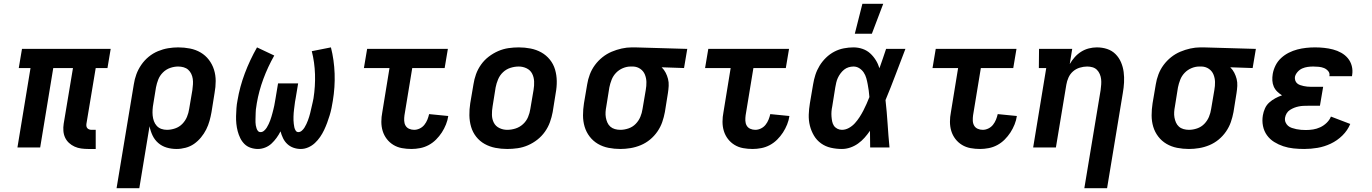

<svg xmlns="http://www.w3.org/2000/svg" viewBox="-20 -778 7240 1013"><path d="M485 8H446Q427 8 408.5 5.5Q390 3 373.5 -4.5Q357 -12 344 -24Q331 -36 323.5 -52Q316 -68 314.5 -87Q313 -106 316 -125L365 -419H261L192 0H72L141 -419H79L96 -520H564L547 -419H485L436 -125Q435 -118 436 -112Q437 -106 441 -101.5Q445 -97 451 -95Q457 -93 463 -93H485Z M595 215 686 -333Q690 -360 699.5 -386Q709 -412 725.5 -436Q742 -460 764.5 -478.5Q787 -497 813.5 -508Q840 -519 867 -523.5Q894 -528 920 -528Q952 -528 982.5 -522Q1013 -516 1038.5 -501Q1064 -486 1082 -462.5Q1100 -439 1109 -410.5Q1118 -382 1118 -350.5Q1118 -319 1112 -287L1096 -187Q1092 -164 1085.5 -140.5Q1079 -117 1068 -95Q1057 -73 1040.5 -53Q1024 -33 1004 -19Q984 -5 959.5 1.5Q935 8 912 8Q884 8 859 0.5Q834 -7 815 -23.5Q796 -40 785 -63Q774 -86 769 -112L715 215ZM861 -93Q882 -93 904 -100.5Q926 -108 942 -124.5Q958 -141 966.5 -161.5Q975 -182 978 -203L995 -303Q997 -318 998 -333Q999 -348 997 -362Q995 -376 989 -388.5Q983 -401 973 -410Q963 -419 949 -423Q935 -427 920 -427Q899 -427 877.5 -419.5Q856 -412 839.5 -395.5Q823 -379 815 -358.5Q807 -338 803 -317L789 -231Q786 -215 785 -199Q784 -183 785.5 -168Q787 -153 792 -139Q797 -125 807 -114Q817 -103 831 -98Q845 -93 861 -93Z M1341 8Q1321 8 1302 1.5Q1283 -5 1269.5 -18.5Q1256 -32 1247.5 -49.5Q1239 -67 1234 -86Q1229 -105 1227 -125Q1225 -145 1225.5 -165.5Q1226 -186 1227.5 -207Q1229 -228 1233 -248Q1245 -320 1271.5 -390.5Q1298 -461 1336 -528L1427 -485Q1393 -425 1369.5 -361.5Q1346 -298 1335 -234Q1334 -225 1332.5 -217Q1331 -209 1330 -200.5Q1329 -192 1329 -183.5Q1329 -175 1328.5 -166.5Q1328 -158 1328 -149.5Q1328 -141 1328 -133Q1328 -125 1329.5 -117Q1331 -109 1333.5 -101Q1336 -93 1341 -87Q1346 -81 1355 -81Q1365 -81 1373.5 -88.5Q1382 -96 1387.5 -105Q1393 -114 1397.5 -123.5Q1402 -133 1405.5 -142.5Q1409 -152 1412 -162Q1415 -172 1417.5 -181.5Q1420 -191 1422.5 -201Q1425 -211 1427 -220.5Q1429 -230 1430.5 -240Q1432 -250 1434 -260L1447 -338H1553L1540 -260Q1538 -250 1536.5 -240.5Q1535 -231 1534 -221Q1533 -211 1531.5 -201.5Q1530 -192 1529.5 -182.5Q1529 -173 1528.5 -163Q1528 -153 1528.5 -143.5Q1529 -134 1530 -124.5Q1531 -115 1533 -106Q1535 -97 1540 -89Q1545 -81 1554 -81Q1564 -81 1572.5 -88.5Q1581 -96 1586.5 -105Q1592 -114 1596.5 -123.5Q1601 -133 1604.5 -142.5Q1608 -152 1611 -161.5Q1614 -171 1616.5 -181Q1619 -191 1621 -200.5Q1623 -210 1625.5 -220Q1628 -230 1630 -239.5Q1632 -249 1634 -259Q1644 -323 1642 -386Q1640 -449 1625 -508L1726 -528Q1743 -461 1745.5 -389.5Q1748 -318 1736 -246Q1733 -227 1729 -207.5Q1725 -188 1719 -168.5Q1713 -149 1706 -130Q1699 -111 1690 -92Q1681 -73 1669 -55.5Q1657 -38 1641.5 -23.5Q1626 -9 1606.5 -0.5Q1587 8 1567 8Q1547 8 1528.5 1.5Q1510 -5 1496 -18Q1482 -31 1473.5 -48.5Q1465 -66 1460 -85Q1451 -67 1439 -50.5Q1427 -34 1412.5 -20.5Q1398 -7 1379 0.5Q1360 8 1341 8Z M2151 8Q2125 8 2100.5 3.5Q2076 -1 2055.5 -13.5Q2035 -26 2020.5 -45Q2006 -64 1999 -87Q1992 -110 1992 -135.5Q1992 -161 1997 -186L2035 -419H1900L1917 -520H2343L2326 -419H2155L2114 -170Q2112 -156 2112.5 -141.5Q2113 -127 2119.5 -115.5Q2126 -104 2138.5 -98.5Q2151 -93 2165 -93Q2180 -93 2194.5 -100Q2209 -107 2219 -119.5Q2229 -132 2235 -147Q2241 -162 2244 -176L2345 -166Q2342 -144 2333 -121.5Q2324 -99 2311 -79Q2298 -59 2280.5 -41.5Q2263 -24 2241.5 -12.5Q2220 -1 2196.5 3.5Q2173 8 2151 8Z M2656 8Q2624 8 2593.5 2Q2563 -4 2537 -18.5Q2511 -33 2492.5 -56.5Q2474 -80 2465.5 -109Q2457 -138 2456.5 -169.5Q2456 -201 2461 -233L2478 -333Q2482 -360 2491.5 -386.5Q2501 -413 2518 -437Q2535 -461 2558.5 -479Q2582 -497 2608.5 -508.5Q2635 -520 2662.5 -524Q2690 -528 2717 -528Q2749 -528 2779.5 -522Q2810 -516 2836 -501.5Q2862 -487 2881 -463.5Q2900 -440 2908.5 -411Q2917 -382 2917.5 -350.5Q2918 -319 2912 -287L2896 -187Q2891 -160 2881.5 -133.5Q2872 -107 2855 -83Q2838 -59 2815 -41Q2792 -23 2765.5 -11.5Q2739 0 2711 4Q2683 8 2656 8ZM2656 -93Q2678 -93 2700 -100Q2722 -107 2739.5 -123Q2757 -139 2766 -160.5Q2775 -182 2778 -203L2795 -303Q2799 -326 2798 -348.5Q2797 -371 2787.5 -389.5Q2778 -408 2758.5 -417.5Q2739 -427 2717 -427Q2695 -427 2673 -420Q2651 -413 2634 -397Q2617 -381 2608 -359.5Q2599 -338 2595 -317L2579 -217Q2575 -194 2575.5 -171.5Q2576 -149 2585.5 -130.5Q2595 -112 2614.5 -102.5Q2634 -93 2656 -93Z M3253 8Q3221 8 3190.5 2Q3160 -4 3134.5 -19Q3109 -34 3091 -57.5Q3073 -81 3064.5 -109.5Q3056 -138 3056 -169.5Q3056 -201 3061 -233L3078 -333Q3082 -359 3092 -385.5Q3102 -412 3119 -435Q3136 -458 3158.5 -476Q3181 -494 3207 -505Q3233 -516 3260 -522Q3287 -528 3313 -528H3331L3606 -520L3589 -419L3471 -423Q3484 -410 3492 -394.5Q3500 -379 3504.5 -361.5Q3509 -344 3508 -325Q3507 -306 3504 -287L3488 -187Q3483 -160 3474 -134Q3465 -108 3448.5 -84Q3432 -60 3409.5 -41.5Q3387 -23 3360.5 -12Q3334 -1 3306.5 3.5Q3279 8 3253 8ZM3253 -93Q3274 -93 3296 -100.5Q3318 -108 3334 -124.5Q3350 -141 3358.5 -161.5Q3367 -182 3370 -203L3387 -303Q3391 -325 3390.5 -345.5Q3390 -366 3382.5 -384.5Q3375 -403 3358.5 -414.5Q3342 -426 3321 -427H3307Q3287 -427 3266.5 -418.5Q3246 -410 3230.5 -394Q3215 -378 3207 -357.5Q3199 -337 3195 -317L3179 -217Q3176 -202 3175 -187Q3174 -172 3176.5 -158Q3179 -144 3184.5 -131.5Q3190 -119 3200 -110Q3210 -101 3224 -97Q3238 -93 3253 -93Z M3951 8Q3925 8 3900.5 3.5Q3876 -1 3855.5 -13.5Q3835 -26 3820.5 -45Q3806 -64 3799 -87Q3792 -110 3792 -135.5Q3792 -161 3797 -186L3835 -419H3700L3717 -520H4143L4126 -419H3955L3914 -170Q3912 -156 3912.5 -141.5Q3913 -127 3919.5 -115.5Q3926 -104 3938.5 -98.5Q3951 -93 3965 -93Q3980 -93 3994.5 -100Q4009 -107 4019 -119.5Q4029 -132 4035 -147Q4041 -162 4044 -176L4145 -166Q4142 -144 4133 -121.5Q4124 -99 4111 -79Q4098 -59 4080.5 -41.5Q4063 -24 4041.5 -12.5Q4020 -1 3996.5 3.5Q3973 8 3951 8Z M4422 8Q4392 8 4363.5 1.5Q4335 -5 4312 -21.5Q4289 -38 4274.5 -62.5Q4260 -87 4253 -115Q4246 -143 4247 -173Q4248 -203 4253 -233L4270 -333Q4274 -358 4282 -383Q4290 -408 4304 -431Q4318 -454 4338 -473.5Q4358 -493 4382 -505.5Q4406 -518 4432 -523Q4458 -528 4483 -528Q4508 -528 4531 -520Q4554 -512 4571 -496.5Q4588 -481 4600.5 -461Q4613 -441 4620 -418Q4629 -444 4638 -469.5Q4647 -495 4655 -520H4757Q4731 -453 4705.5 -385Q4680 -317 4652 -250Q4659 -188 4663 -125.5Q4667 -63 4673 0H4571Q4570 -22 4570.5 -44Q4571 -66 4570 -88Q4557 -69 4541.5 -51.5Q4526 -34 4507 -20.5Q4488 -7 4466 0.5Q4444 8 4422 8ZM4422 -93Q4441 -93 4459 -103Q4477 -113 4490.5 -128Q4504 -143 4515 -160Q4526 -177 4535 -194.5Q4544 -212 4552 -230Q4560 -248 4567 -266Q4566 -283 4563.5 -300Q4561 -317 4558 -333.5Q4555 -350 4550.5 -366Q4546 -382 4537 -395.5Q4528 -409 4514 -418Q4500 -427 4483 -427Q4470 -427 4457 -423Q4444 -419 4433.5 -410.5Q4423 -402 4414.5 -390.5Q4406 -379 4400.5 -367Q4395 -355 4392 -342Q4389 -329 4387 -317L4371 -217Q4368 -203 4367 -190Q4366 -177 4367 -163.5Q4368 -150 4370.5 -137.5Q4373 -125 4379.5 -115Q4386 -105 4397.5 -99Q4409 -93 4422 -93ZM4490 -600 4530 -758H4640L4580 -600Z M5151 8Q5125 8 5100.5 3.5Q5076 -1 5055.5 -13.5Q5035 -26 5020.5 -45Q5006 -64 4999 -87Q4992 -110 4992 -135.5Q4992 -161 4997 -186L5035 -419H4900L4917 -520H5343L5326 -419H5155L5114 -170Q5112 -156 5112.5 -141.5Q5113 -127 5119.5 -115.5Q5126 -104 5138.5 -98.5Q5151 -93 5165 -93Q5180 -93 5194.5 -100Q5209 -107 5219 -119.5Q5229 -132 5235 -147Q5241 -162 5244 -176L5345 -166Q5342 -144 5333 -121.5Q5324 -99 5311 -79Q5298 -59 5280.5 -41.5Q5263 -24 5241.5 -12.5Q5220 -1 5196.5 3.5Q5173 8 5151 8Z M5701 215 5787 -303Q5789 -318 5790 -332.5Q5791 -347 5789.5 -360.5Q5788 -374 5782.5 -387Q5777 -400 5767.5 -409.5Q5758 -419 5744.5 -423Q5731 -427 5716 -427Q5697 -427 5677 -421Q5657 -415 5641.5 -401.5Q5626 -388 5617.5 -369Q5609 -350 5606 -331L5551 0H5431L5500 -419H5461L5462 -520H5637L5624 -440Q5635 -459 5650 -476Q5665 -493 5684 -505Q5703 -517 5724.5 -522.5Q5746 -528 5767 -528Q5796 -528 5821.5 -519.5Q5847 -511 5865.5 -492.5Q5884 -474 5894.5 -449.5Q5905 -425 5908.5 -398Q5912 -371 5910.5 -343Q5909 -315 5904 -287L5821 215Z M6253 8Q6221 8 6190.5 2Q6160 -4 6134.5 -19Q6109 -34 6091 -57.5Q6073 -81 6064.5 -109.5Q6056 -138 6056 -169.5Q6056 -201 6061 -233L6078 -333Q6082 -359 6092 -385.5Q6102 -412 6119 -435Q6136 -458 6158.5 -476Q6181 -494 6207 -505Q6233 -516 6260 -522Q6287 -528 6313 -528H6331L6606 -520L6589 -419L6471 -423Q6484 -410 6492 -394.5Q6500 -379 6504.5 -361.5Q6509 -344 6508 -325Q6507 -306 6504 -287L6488 -187Q6483 -160 6474 -134Q6465 -108 6448.5 -84Q6432 -60 6409.5 -41.5Q6387 -23 6360.5 -12Q6334 -1 6306.5 3.5Q6279 8 6253 8ZM6253 -93Q6274 -93 6296 -100.5Q6318 -108 6334 -124.5Q6350 -141 6358.5 -161.5Q6367 -182 6370 -203L6387 -303Q6391 -325 6390.5 -345.5Q6390 -366 6382.5 -384.5Q6375 -403 6358.5 -414.5Q6342 -426 6321 -427H6307Q6287 -427 6266.5 -418.5Q6246 -410 6230.5 -394Q6215 -378 6207 -357.5Q6199 -337 6195 -317L6179 -217Q6176 -202 6175 -187Q6174 -172 6176.5 -158Q6179 -144 6184.5 -131.5Q6190 -119 6200 -110Q6210 -101 6224 -97Q6238 -93 6253 -93Z M6861 8Q6832 8 6804 5Q6776 2 6750.5 -6.5Q6725 -15 6702.5 -29Q6680 -43 6664.5 -64.5Q6649 -86 6643.5 -113.5Q6638 -141 6643 -170Q6646 -188 6654 -206Q6662 -224 6676.5 -237Q6691 -250 6708.5 -259.5Q6726 -269 6744 -275Q6731 -283 6719 -294.5Q6707 -306 6700.5 -321Q6694 -336 6693 -353Q6692 -370 6695 -388Q6699 -411 6710 -433Q6721 -455 6739.5 -472Q6758 -489 6780 -500Q6802 -511 6825 -517Q6848 -523 6871.5 -525.5Q6895 -528 6918 -528Q6942 -528 6966 -525.5Q6990 -523 7013 -517Q7036 -511 7056.5 -499.5Q7077 -488 7091.5 -470.5Q7106 -453 7112 -430Q7118 -407 7114 -382L7113 -376H6994V-377Q6997 -392 6987.5 -403Q6978 -414 6965.5 -419Q6953 -424 6938.5 -425.5Q6924 -427 6909 -427Q6894 -427 6879.5 -425Q6865 -423 6851 -417Q6837 -411 6826 -398.5Q6815 -386 6812 -372Q6811 -362 6814 -353Q6817 -344 6824 -338Q6831 -332 6840 -329Q6849 -326 6858 -324Q6867 -322 6877 -321Q6887 -320 6897 -320H6961L6944 -220H6880Q6868 -220 6856.5 -219.5Q6845 -219 6832.5 -216.5Q6820 -214 6808.5 -209.5Q6797 -205 6786 -198Q6775 -191 6768.5 -180Q6762 -169 6760 -157Q6758 -144 6762.5 -133Q6767 -122 6775.5 -114.5Q6784 -107 6796 -103Q6808 -99 6820 -96.5Q6832 -94 6844.5 -93Q6857 -92 6870 -92Q6889 -92 6908 -95Q6927 -98 6945.5 -106.5Q6964 -115 6979.5 -130Q6995 -145 7002 -163L7104 -124Q7090 -90 7062.5 -63Q7035 -36 7001 -20Q6967 -4 6931.5 2Q6896 8 6861 8Z"/></svg>

Font: Iosevka HT Extended
Style: Bold Italic
Weight: 700
Width: 7
Italic angle: -9°
Monospace: yes
Designer: Belleve Invis
Foundry: Belleve Invis
Version: Version 32.3.0; ttfautohint (v1.8.4)